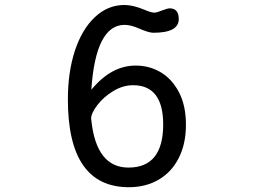

<svg xmlns="http://www.w3.org/2000/svg" viewBox="-20 -742 1040 783"><path d="M533.2 -474.6Q589.8 -474.6 636.2 -446.8Q682.6 -418.9 710.4 -364.7Q738.3 -310.5 738.3 -233.4Q738.3 -155.3 709 -97.7Q679.7 -40 627 -9.3Q574.2 21.5 505.9 21.5Q256.8 21.5 256.8 -336.9Q256.8 -448.2 285.6 -535.6Q314.5 -623 367.2 -672.4Q419.9 -721.7 487.3 -721.7Q522.5 -721.7 569.3 -702.1Q596.7 -690.4 609.4 -690.4Q619.1 -690.4 640.6 -699.2Q663.1 -708 671.9 -708Q709 -708 709 -664.1Q709 -608.4 605.5 -608.4Q586.9 -608.4 548.8 -625Q513.7 -640.6 488.3 -640.6Q370.1 -640.6 352.5 -376Q433.6 -474.6 533.2 -474.6ZM503.9 -58.6Q645.5 -58.6 645.5 -234.4Q645.5 -394.5 522.5 -394.5Q481.4 -394.5 441.9 -370.6Q402.3 -346.7 377 -313.5Q351.6 -280.3 351.6 -257.8L352.5 -251Q373 -58.6 503.9 -58.6Z"/></svg>

Font: FakePearl
Style: Regular
Weight: 400
Version: Version 1.2